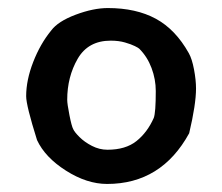

<svg xmlns="http://www.w3.org/2000/svg" viewBox="-20 -453 552 477"><path d="M467 -233Q467 -194 450 -122Q381 4 246 4Q196 4 144 -29Q92 -62 72 -105Q45 -191 45 -214Q45 -254 62.5 -299Q80 -344 107 -377Q124 -400 168 -416.5Q212 -433 248 -433Q318 -433 367 -406.5Q416 -380 449 -321Q457 -307 462 -280.5Q467 -254 467 -233ZM367 -227Q367 -256 356.5 -284Q346 -312 326 -332Q324 -334 315 -338.5Q306 -343 290.5 -347.5Q275 -352 255 -352Q199 -352 173 -307Q147 -262 147 -205Q147 -195 152.5 -167Q158 -139 162 -132Q165 -125 177.5 -112.5Q190 -100 208.5 -90.5Q227 -81 247 -81Q292 -81 319 -102.5Q346 -124 362 -160Q367 -173 367 -227Z"/></svg>

Font: Itim
Style: Regular
Weight: 400
Designer: Suppakit Chalermlarp
Version: Version 1.002g